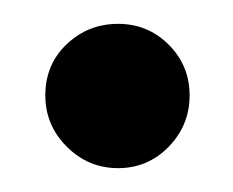

<svg xmlns="http://www.w3.org/2000/svg" viewBox="-20 -350 195 161"><path d="M79 -330Q104 -330 121.5 -312.5Q139 -295 139 -270Q139 -245 121.5 -227Q104 -209 79 -209Q54 -209 36 -227Q18 -245 18 -270Q18 -296 36 -313Q54 -330 79 -330Z"/></svg>

Font: Berliner Wand
Style: Regular
Weight: 400
Designer: Peter Wiegel
Foundry: Peter Wiegel
Version: Version 1.000